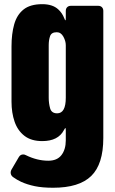

<svg xmlns="http://www.w3.org/2000/svg" viewBox="-20 -760 544 912"><path d="M42 81.1Q33.2 74.7 31.2 64.9Q29.3 55.2 34.7 45.4L69.3 -13.7Q76.7 -26.4 90.3 -26.4Q96.7 -26.4 103 -22.9Q156.2 3.4 209.5 3.4Q251.5 3.4 272 -23.4Q292.5 -50.3 292.5 -93.3V-140.6Q292.5 -151.9 290.5 -151.9Q289.1 -151.9 283.7 -142.1Q256.3 -89.8 180.7 -89.8Q128.4 -89.8 96.2 -114.7Q64 -139.6 49.3 -182.1Q34.7 -224.6 34.7 -276.9V-540Q34.7 -599.1 47.4 -644.3Q60.1 -689.5 91.8 -714.8Q123.5 -740.2 180.7 -740.2Q229.5 -740.2 256.3 -715.8Q275.4 -698.7 285.2 -673.3Q289.1 -663.1 291 -663.1Q292.5 -663.1 292.5 -674.3V-708Q292.5 -719.2 299.1 -725.8Q305.7 -732.4 316.9 -732.4H446.3Q457.5 -732.4 464.1 -725.8Q470.7 -719.2 470.7 -708V-104.5Q470.7 20 413.3 75.9Q356 131.8 232.4 131.8Q181.6 131.8 145.3 124.3Q108.9 116.7 80.1 103.5Q61 94.7 42 81.1ZM251.5 -221.7Q292.5 -221.7 292.5 -295.9V-544.9Q292.5 -564.9 281 -585.9Q269.5 -606.9 249.5 -606.9Q224.1 -606.9 217.8 -588.1Q211.4 -569.3 211.4 -544.9V-295.9Q211.4 -269.5 218 -245.6Q224.6 -221.7 251.5 -221.7Z"/></svg>

Font: Fz Anton Round
Style: Regular
Weight: 400
Designer: Vernon Adams
Foundry: Vernon Adams
Version: Version 2.0 Mod + VH boi FontZin